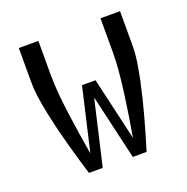

<svg xmlns="http://www.w3.org/2000/svg" viewBox="-101 -625 702 720"><g transform="rotate(-20 250.0 -265.0)"><path d="M135 0Q125 -32 115.5 -65Q106 -98 97 -130.5Q88 -163 80 -196Q72 -229 65 -262.5Q58 -296 53 -329.5Q48 -363 48 -398V-530H126V-398Q126 -356 130 -314.5Q134 -273 139.5 -231.5Q145 -190 151.5 -149Q158 -108 165 -67L223 -318H277L335 -67Q342 -108 348.5 -149Q355 -190 360.5 -231.5Q366 -273 370 -314.5Q374 -356 374 -398V-530H452V-398Q452 -363 447 -329.5Q442 -296 435 -262.5Q428 -229 420 -196Q412 -163 403 -130.5Q394 -98 384.5 -65Q375 -32 365 0H310L250 -259L190 0Z"/></g></svg>

Font: iosevka_custom_sans_ss08
Style: Regular
Weight: 400
Designer: Belleve Invis
Foundry: Belleve Invis
Version: Version 10.3.0; ttfautohint (v1.8.3)